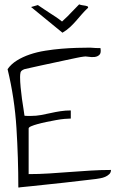

<svg xmlns="http://www.w3.org/2000/svg" viewBox="-20 -833 532 854"><path d="M13.7 -525.4Q29.3 -547.9 55.2 -564Q81.1 -580.1 112.8 -590.8Q144.5 -601.6 181.2 -607.4Q217.8 -613.3 252.9 -616.2Q288.1 -619.1 321.3 -620.1Q354.5 -621.1 379.9 -621.1Q381.8 -621.1 388.7 -620.6Q395.5 -620.1 403.3 -619.6Q411.1 -619.1 417.5 -619.1Q423.8 -619.1 426.8 -619.1Q430.7 -597.7 422.4 -589.4Q414.1 -581.1 400.9 -579.6Q387.7 -578.1 373 -580.6Q358.4 -583 351.6 -581.1Q341.8 -580.1 320.8 -575.7Q299.8 -571.3 274.4 -565.9Q249 -560.5 220.2 -554.2Q191.4 -547.9 165.5 -542.5Q139.6 -537.1 119.1 -532.2Q98.6 -527.3 88.9 -525.4Q73.2 -519.5 71.3 -510.7Q69.3 -502 69.3 -490.2Q69.3 -469.7 71.8 -444.3Q74.2 -418.9 77.6 -394Q81.1 -369.1 84.5 -348.6Q87.9 -328.1 88.9 -318.4Q92.8 -317.4 103.5 -317.4Q114.3 -317.4 118.2 -317.4Q140.6 -317.4 162.1 -321.3Q183.6 -325.2 205.1 -330.1Q226.6 -335 249 -338.4Q271.5 -341.8 294.9 -341.8V-305.7Q285.2 -305.7 267.6 -304.2Q250 -302.7 229 -298.8Q208 -294.9 186.5 -290.5Q165 -286.1 147.5 -281.2Q129.9 -276.4 118.7 -271.5Q107.4 -266.6 107.4 -261.7V-58.6Q153.3 -58.6 198.7 -61.5Q244.1 -64.5 290 -67.9Q335.9 -71.3 381.8 -74.2Q427.7 -77.1 473.6 -77.1Q473.6 -65.4 465.8 -58.1Q458 -50.8 447.8 -46.4Q437.5 -42 425.8 -40Q414.1 -38.1 408.2 -37.1Q404.3 -36.1 383.8 -34.2Q363.3 -32.2 333 -28.3Q302.7 -24.4 265.6 -20.5Q228.5 -16.6 192.4 -12.7Q156.2 -8.8 124 -5.4Q91.8 -2 70.3 0Q67.4 1 61.5 1Q61.5 -129.9 53.2 -263.2Q44.9 -396.5 13.7 -525.4ZM255.9 -737.3Q272.5 -752 280.8 -760.7Q289.1 -769.5 295.9 -776.4Q302.7 -783.2 310.1 -791Q317.4 -798.8 332 -813.5Q339.8 -810.5 347.2 -809.6Q354.5 -808.6 359.9 -807.6Q365.2 -806.6 368.7 -805.2Q372.1 -803.7 372.1 -798.8Q356.4 -784.2 343.3 -769Q330.1 -753.9 317.9 -739.7Q305.7 -725.6 291.5 -712.4Q277.3 -699.2 257.8 -687.5L118.2 -801.8L148.4 -810.5Q163.1 -800.8 175.8 -792Q188.5 -783.2 201.7 -774.9Q214.8 -766.6 228 -757.8Q241.2 -749 255.9 -737.3Z"/></svg>

Font: Annie Use Your Telescope
Style: Regular
Weight: 400
Designer: Kimberly Geswein
Foundry: Kimberly Geswein
Version: Version 1.002 2001